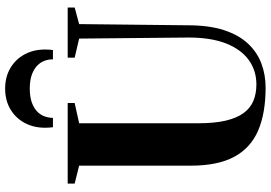

<svg xmlns="http://www.w3.org/2000/svg" viewBox="-170 -850 1029 729"><g transform="rotate(-90 344.5 -485.5)"><path d="M376.5 8.5Q279 8.5 213 -20Q147 -48.5 113.5 -111Q80 -173.5 80 -275.5V-699.5L12 -716.5V-743H318V-716.5L241 -699.5V-247Q241 -185 251 -142.8Q261 -100.5 280 -74.8Q299 -49 326.5 -37.8Q354 -26.5 388.5 -26.5Q440.5 -26.5 480.8 -55.2Q521 -84 543.8 -141.2Q566.5 -198.5 566.5 -284.5L562.5 -699.5L490 -716.5V-743H680.5V-716.5L617.5 -699.5L613 -287Q613 -206 594.5 -149.5Q576 -93 543.2 -58.2Q510.5 -23.5 467.8 -7.5Q425 8.5 376.5 8.5ZM372.5 -980.5Q416.5 -980.5 450 -961Q483.5 -941.5 502.2 -907.2Q521 -873 521 -829Q521 -819.5 520.5 -813Q520 -806.5 519 -799H483.5Q483.5 -803.5 483.2 -808.8Q483 -814 481.5 -820Q477 -840.5 463 -855.5Q449 -870.5 426.5 -878.8Q404 -887 372.5 -887Q341.5 -887 318.8 -878.8Q296 -870.5 282.2 -855.5Q268.5 -840.5 264 -820Q262.5 -814 262 -808.8Q261.5 -803.5 261.5 -799H226Q225 -806.5 224.5 -813Q224 -819.5 224 -829Q224 -873 242.8 -907.2Q261.5 -941.5 295 -961Q328.5 -980.5 372.5 -980.5Z"/></g></svg>

Font: Merriweather 120pt
Style: Bold
Weight: 700
Designer: Eben Sorkin
Foundry: Eben Sorkin
Version: Version 2.100